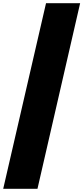

<svg xmlns="http://www.w3.org/2000/svg" viewBox="-56 -975 518 1193"><path d="M-36.1 198.2 230 -955.1H441.9L176.8 198.2Z"/></svg>

Font: SVN-Poppins Black
Style: Regular
Weight: 900
Designer: Ninad Kale (Devanagari), Jonny Pinhorn (Latin)
Foundry: Indian Type Foundry
Version: Version 3.002 2017